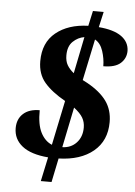

<svg xmlns="http://www.w3.org/2000/svg" viewBox="-57 -804 652 926"><g transform="rotate(5 269.0 -340.5)"><path d="M201 -38Q117 -45 75 -78.5Q33 -112 33 -165Q33 -209 61.5 -235Q90 -261 141 -261Q140 -192 160 -153Q180 -114 214 -100L259 -316Q193 -353 158 -394Q123 -435 123 -497Q123 -587 182.5 -635.5Q242 -684 339 -687L355 -760H407L390 -685Q463 -679 500 -652.5Q537 -626 538 -583Q538 -547 511.5 -523Q485 -499 428 -499Q428 -535 416 -572Q404 -609 377 -624L335 -424L358 -412Q421 -377 451.5 -334.5Q482 -292 482 -233Q482 -143 420 -91.5Q358 -40 252 -37L228 79H176ZM325 -631Q294 -626 270 -603Q246 -580 246 -536Q246 -508 257 -489Q268 -470 289 -453ZM265 -93Q307 -94 333.5 -122.5Q360 -151 360 -196Q360 -222 348 -243Q336 -264 305 -288Z"/></g></svg>

Font: Noto Serif SemiCondensed
Style: Bold Italic
Weight: 700
Width: 4
Italic angle: -12°
Designer: Monotype Design Team
Foundry: Monotype Imaging Inc.
Version: Version 2.014